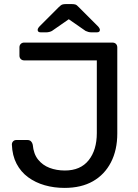

<svg xmlns="http://www.w3.org/2000/svg" viewBox="-20 -908 674 938"><path d="M295 10Q244 10 198.5 -3Q153 -16 117.5 -42Q82 -68 61 -108Q40 -148 38 -202Q38 -211 44 -217.5Q50 -224 60 -224H114Q125 -224 131.5 -217.5Q138 -211 140 -201Q144 -156 166 -128.5Q188 -101 222 -88Q256 -75 297 -75Q373 -75 413 -125Q453 -175 453 -258V-613H98Q88 -613 81.5 -619.5Q75 -626 75 -636V-677Q75 -687 81.5 -693.5Q88 -700 98 -700H529Q540 -700 546.5 -693.5Q553 -687 553 -676V-256Q553 -175 522 -115Q491 -55 434 -22.5Q377 10 295 10ZM179 -750Q164 -750 164 -762Q164 -770 175 -781L267 -873Q278 -884 285 -886Q292 -888 300 -888H332Q341 -888 348 -886Q355 -884 365 -873L457 -781Q468 -770 468 -762Q468 -750 453 -750H426Q419 -750 411.5 -752Q404 -754 398 -757L316 -814L234 -757Q229 -754 221 -752Q213 -750 206 -750Z"/></svg>

Font: Rubik Light
Style: Regular
Weight: 400
Version: Version 2.101